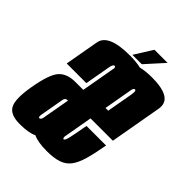

<svg xmlns="http://www.w3.org/2000/svg" viewBox="-227 -815 926 926"><g transform="rotate(45 236.5 -351.5)"><path d="M71 4.5Q6 4.5 -12.5 -31.5Q-31 -67.5 -14.5 -162Q3.5 -265.5 32.2 -297.2Q61 -329 116.5 -329H171.5Q191 -438 203.5 -509Q203 -515.5 199.5 -517Q198.5 -518 196.5 -518Q186.5 -518 182.2 -493Q178 -468 159 -362.5H25Q44 -468.5 56 -537Q68 -605.5 212 -605.5Q258.5 -605.5 288.5 -598Q320 -606 363.5 -606Q466.5 -606 488 -564Q497 -547 493 -523Q478.5 -440.5 454 -302.5Q450 -278 446 -256.5H293.5L267 -105.5Q267.5 -95.5 271 -94Q272 -93.5 273 -93.5Q280.5 -93.5 286.8 -120.2Q293 -147 305.5 -217H439Q427.5 -151.5 415 -108.2Q402.5 -65 383.8 -40.5Q365 -16 334.2 -5.8Q303.5 4.5 255.5 4.5Q195 4.5 163 -11Q132.5 4.5 71 4.5ZM336 -496Q327 -445.5 317.5 -391.5L309 -343H327.5Q346 -444 351 -475Q356 -503 349 -506.5Q348 -507 346.5 -507Q340.5 -507 336 -496ZM130.5 -97Q141.5 -158 156 -240H151.5Q138 -240 134.8 -223Q131.5 -206 123 -156Q117 -124 113.5 -103Q110.5 -86 116 -83Q117 -82.5 118.5 -82.5Q126.5 -82.5 130.5 -97ZM219.5 -616 277.5 -708.5H367L283.5 -616Z"/></g></svg>

Font: Anybody UltraCondensed Regular
Style: Bold Italic
Weight: 700
Width: 1
Italic angle: -10°
Designer: Tyler Finck
Foundry: Etcetera Type Company
Version: Version 1.010; ttfautohint (v1.8.3) -l 8 -r 50 -G 200 -x 14 